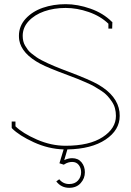

<svg xmlns="http://www.w3.org/2000/svg" viewBox="-20 -708 629 921"><path d="M288.1 60.1Q307.6 50.8 326.2 50.8Q355 50.8 371.1 70.6Q387.2 90.3 387.2 118.2Q387.2 147.9 366.9 170.4Q346.7 192.9 312 192.9Q273.4 192.9 250 162.1L264.2 151.9Q282.7 174.8 312 174.8Q338.9 174.8 354 158Q369.1 141.1 369.1 118.2Q369.1 98.1 357.9 83.5Q346.7 68.8 326.2 68.8Q306.6 68.8 289.1 80.1L286.1 82L265.1 75.2L285.2 8.8Q211.9 6.3 142.1 -25.6Q72.3 -57.6 38.1 -91.8L36.1 -95.2V-125H54.2V-102.1Q88.9 -68.4 157 -38.6Q225.1 -8.8 294.9 -8.8Q408.7 -8.8 472.4 -50.3Q536.1 -91.8 536.1 -151.9Q536.1 -171.4 531.5 -188.5Q526.9 -205.6 516.8 -220.5Q506.8 -235.4 495.6 -247.8Q484.4 -260.3 466.3 -272.2Q448.2 -284.2 432.4 -293.2Q416.5 -302.2 392.8 -312.5Q369.1 -322.8 351.1 -330.1Q333 -337.4 306.2 -347.2Q210.4 -382.8 174.8 -401.4Q83.5 -449.7 72.3 -515.6Q70.8 -525.9 70.8 -536.1Q70.8 -583 103 -618.2Q135.3 -653.3 185.5 -670.7Q235.8 -688 294.9 -688Q352.5 -688 413.8 -666.5Q475.1 -645 516.1 -604L519 -602.1L518.1 -570.8H500V-594.2Q461.9 -630.9 405.5 -650.4Q349.1 -669.9 294.9 -669.9Q238.8 -669.9 192.1 -653.6Q145.5 -637.2 117.2 -606.4Q88.9 -575.7 88.9 -536.1Q88.9 -522.9 91.6 -511.2Q94.2 -499.5 100.6 -488.8Q106.9 -478 113.8 -468.8Q120.6 -459.5 132.8 -450.2Q145 -440.9 154.8 -433.8Q164.6 -426.8 181.4 -418.2Q198.2 -409.7 210.2 -404.1Q222.2 -398.4 242.7 -389.9Q263.2 -381.3 276.1 -376.5Q289.1 -371.6 312 -362.8Q410.2 -325.7 450.7 -302.7Q543.5 -249 553.2 -171.4Q554.2 -161.6 554.2 -151.9Q554.2 -84 486.6 -38.6Q418.9 6.8 303.2 8.8Z"/></svg>

Font: Rawengulk
Style: Light
Weight: 300
Version: Version 0.92